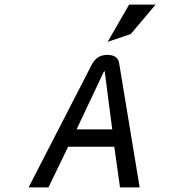

<svg xmlns="http://www.w3.org/2000/svg" viewBox="-20 -820 753 840"><path d="M552 -671 661 -800H545L451 -637ZM501 -545C497 -570 476 -580 449 -580C396 -579 382 -539 368 -511L105 0H192L278 -178H480L505 0H591ZM435 -508H438L471 -254H315Z"/></svg>

Font: Charger Monospace
Style: Regular
Weight: 400
Designer: Jasper
Foundry: Cannot Into Space Fonts
Version: Version 0.980